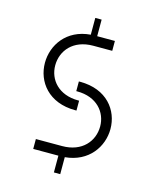

<svg xmlns="http://www.w3.org/2000/svg" viewBox="-122 -822 805 995"><g transform="rotate(15 280.5 -324.5)"><path d="M129 0H264V90H298V-1C424 -12 489 -108 489 -203C489 -303 418 -399 274 -399H267V-347H272C378 -347 434 -278 434 -202C434 -123 377 -53 270 -53H129ZM72 -447C72 -346 144 -250 287 -250H294V-303H289C184 -303 127 -371 127 -448C127 -527 184 -597 291 -597H393V-650H298V-739H264V-649C136 -639 72 -542 72 -447Z"/></g></svg>

Font: Grotesk 01 Extrafine
Style: Bold
Weight: 400
Designer: Frank Adebiaye, contributions by Jérémy Landes, Ariel Martín Pérez
Foundry: Velvetyne Type Foundry
Version: Version 3.000;Glyphs 3.1.2 (3150)